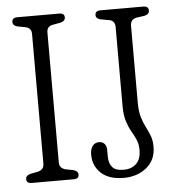

<svg xmlns="http://www.w3.org/2000/svg" viewBox="-51 -748 739 808"><g transform="rotate(-5 318.0 -344.0)"><path d="M172.5 -76Q172.5 -50.5 200 -44.5L231 -38.5Q251 -33 251 -18Q251 0 229 0H51.5Q29.5 0 29.5 -18Q29.5 -33.5 49 -38.5L79.5 -44.5Q107.5 -50.5 107.5 -76V-625Q107.5 -649.5 83.5 -655L49 -661.5Q29.5 -666.5 29.5 -682Q29.5 -700 51.5 -700H229Q251 -700 251 -682Q251 -666.5 231 -661.5L196 -655Q172.5 -650 172.5 -625ZM575.5 -107Q575.5 -51.5 536.2 -19.5Q497 12.5 440 12.5Q377 12.5 344 -18.5Q311 -49.5 311 -96.5Q311 -119.5 321 -133Q331 -146.5 349 -146.5Q363 -146.5 371.5 -136.8Q380 -127 380 -109.5V-83.5Q380 -55 393.8 -38.2Q407.5 -21.5 443 -21.5Q474.5 -21.5 495 -40.5Q515.5 -59.5 515.5 -98.5Q515.5 -124 507.2 -142.5Q499 -161 488 -180Q477 -199 468.8 -224.8Q460.5 -250.5 460.5 -290V-622.5Q460.5 -649.5 437 -654L400.5 -660.5Q380.5 -665 380.5 -680Q380.5 -698.5 402.5 -698.5H584Q606 -698.5 606 -680Q606 -664.5 586 -659.5L551 -654.5Q525.5 -649 525.5 -622.5V-298Q525.5 -261 533 -236.2Q540.5 -211.5 550.5 -192.2Q560.5 -173 568 -153.5Q575.5 -134 575.5 -107Z"/></g></svg>

Font: Fraunces 144pt SuperSoft Light
Style: Regular
Weight: 300
Version: Version 1.000;[0bf87f6ff]